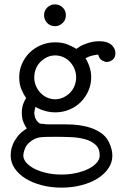

<svg xmlns="http://www.w3.org/2000/svg" viewBox="-20 -631 565 880"><path d="M182 -561Q182 -583 197 -597Q212 -611 232 -611Q252 -611 267 -597Q282 -583 282 -561Q282 -539 266.5 -525Q251 -511 233 -511Q210 -511 196 -526Q182 -541 182 -561ZM29 82Q29 78 30 64.5Q31 51 38 33Q45 15 60 -5Q75 -25 103 -42Q96 -51 88 -69.5Q80 -88 80 -114Q80 -137 86 -153.5Q92 -170 100 -182Q89 -196 78.5 -220.5Q68 -245 68 -277Q68 -309 80.5 -338Q93 -367 115 -389Q137 -411 167.5 -424Q198 -437 233 -437Q268 -437 293 -426Q318 -415 330 -407Q347 -420 364.5 -427Q382 -434 396.5 -437.5Q411 -441 421.5 -441.5Q432 -442 436 -442Q456 -442 470 -437Q484 -432 492.5 -424Q501 -416 505 -406.5Q509 -397 509 -388Q509 -366 495.5 -356.5Q482 -347 469 -347Q461 -347 448 -354Q435 -361 430 -381Q420 -380 404 -376.5Q388 -373 372 -364Q398 -321 398 -277Q398 -244 385 -214.5Q372 -185 350 -163Q328 -141 297.5 -128.5Q267 -116 233 -116Q215 -116 199 -119.5Q183 -123 171 -127.5Q159 -132 151.5 -136Q144 -140 143 -141Q140 -133 138.5 -124.5Q137 -116 137 -113Q137 -111 139 -99.5Q141 -88 149 -77Q158 -66 164.5 -64.5Q171 -63 182 -63Q188 -61 196.5 -61Q205 -61 211 -61H281Q315 -61 340 -57.5Q365 -54 382.5 -49Q400 -44 410.5 -39.5Q421 -35 426 -32Q464 -12 479.5 21Q495 54 495 82Q495 114 476.5 141Q458 168 426.5 187.5Q395 207 352.5 218Q310 229 262 229Q214 229 171.5 218Q129 207 97.5 187.5Q66 168 47.5 141Q29 114 29 82ZM87 82Q87 99 100.5 114.5Q114 130 137 142Q160 154 192 161.5Q224 169 262 169Q299 169 331.5 161.5Q364 154 387 142Q410 130 423.5 114.5Q437 99 437 82Q437 50 418 32.5Q399 15 369.5 7Q340 -1 304 -2.5Q268 -4 235 -4Q208 -4 191 -3.5Q174 -3 163.5 -1.5Q153 0 145 3Q137 6 128 12Q104 27 95.5 47.5Q87 68 87 82ZM137 -276Q137 -256 144.5 -238Q152 -220 165 -206Q178 -192 195.5 -184Q213 -176 233 -176Q252 -176 269.5 -184Q287 -192 300.5 -205.5Q314 -219 321.5 -237.5Q329 -256 329 -277Q329 -297 321.5 -315Q314 -333 301 -347Q288 -361 270.5 -369Q253 -377 233 -377Q213 -377 196 -369Q179 -361 165.5 -347.5Q152 -334 144.5 -315.5Q137 -297 137 -276Z"/></svg>

Font: CMU Typewriter Custom
Style: Regular
Weight: 500
Monospace: yes
Version: Version 0.7.0